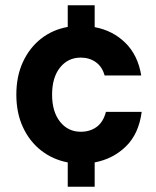

<svg xmlns="http://www.w3.org/2000/svg" viewBox="-20 -695 590 725"><path d="M235.8 10V-81.7Q179.2 -92.5 135.4 -126.7Q91.7 -160.8 66.7 -214.6Q41.7 -268.3 41.7 -337.5Q41.7 -407.5 66.7 -461.2Q91.7 -515 135.4 -549.2Q179.2 -583.3 235.8 -593.3V-675H337.5V-592.5Q405.8 -580 453.3 -533.3Q500.8 -486.7 513.3 -410H375Q365.8 -443.3 341.7 -460.4Q317.5 -477.5 285 -477.5Q236.7 -477.5 206.7 -440Q176.7 -402.5 176.7 -337.5Q176.7 -273.3 206.7 -235.4Q236.7 -197.5 285 -197.5Q320 -197.5 345 -215.8Q370 -234.2 380 -272.5H515Q504.2 -190 455.8 -142.5Q407.5 -95 337.5 -81.7V10Z"/></svg>

Font: Funnel Sans
Style: Bold
Weight: 700
Designer: NORD ID, Kristian Moeller
Foundry: Dicotype
Version: Version 1.000